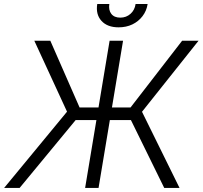

<svg xmlns="http://www.w3.org/2000/svg" viewBox="-52 -929 1001 949"><path d="M556.2 -727.5 435.1 0H368.7L489.7 -727.5ZM-31.7 0 279.3 -377 117.7 -727.5H196.8L341.3 -397.9H593.3L848.1 -727.5H929.2L649.9 -376.5L835.4 0H759.8L595.2 -335.4H321.8L44.9 0ZM534.2 -793.9Q478.5 -793.9 449.5 -825.9Q420.4 -857.9 428.7 -909.2H488.3Q483.9 -878.9 498.3 -860.4Q512.7 -841.8 542.5 -841.8Q571.8 -841.8 592.8 -860.4Q613.8 -878.9 618.2 -909.2H677.7Q672.4 -875 652.3 -848.9Q632.3 -822.8 602.1 -808.3Q571.8 -793.9 534.2 -793.9Z"/></svg>

Font: Inter Tight Light
Style: Italic
Weight: 300
Italic angle: -9.39999°
Designer: Rasmus Andersson
Foundry: rsms
Version: Version 3.004